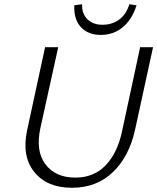

<svg xmlns="http://www.w3.org/2000/svg" viewBox="-20 -881 743 907"><path d="M625 -856 591 -861Q577 -814 543.5 -789Q510 -764 464 -764Q419 -764 392.5 -790.5Q366 -817 368 -861L331 -856Q328 -790 362 -753Q396 -716 456 -716Q516 -716 560 -752.5Q604 -789 625 -856ZM320 6Q202 6 142 -68.5Q82 -143 108 -265L193 -658H255L171 -277Q147 -168 194.5 -105Q242 -42 336 -42Q423 -42 478.5 -99.5Q534 -157 556 -258L642 -658H703L618 -268Q590 -141 513 -67.5Q436 6 320 6Z"/></svg>

Font: EauTestInfant Semilight
Style: Italic
Weight: 300
Italic angle: -12°
Designer: Christian Thalmann (Catharsis Fonts)
Version: Version 0.001;PS 000.001;hotconv 1.0.88;makeotf.lib2.5.64775